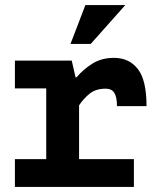

<svg xmlns="http://www.w3.org/2000/svg" viewBox="-20 -740 640 760"><path d="M39 -110H163V-390H39V-500H264L279 -434H283Q311 -467 347 -489Q383 -511 431 -511Q491 -511 525.5 -467Q560 -423 560 -320H443Q443 -356 432.5 -372.5Q422 -389 399 -389Q359 -389 334.5 -369Q310 -349 293 -323V-110H510V0H39ZM318 -720H476L339 -566H259Z"/></svg>

Font: PT Mono
Style: Bold
Weight: 700
Monospace: yes
Designer: A.Korolkova, I.Chaeva
Foundry: ParaType Ltd
Version: Version 1.000 OFL